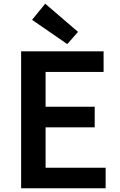

<svg xmlns="http://www.w3.org/2000/svg" viewBox="-20 -1016 648 1036"><path d="M94 -739H539V-628H226V-440H491V-329H226V-111H550V0H94ZM153 -909 224 -996 401 -844 343 -778Z"/></svg>

Font: Merged Yaku Han JP SemiBold
Style: Regular
Weight: 600
Designer: Ryoko NISHIZUKA 西塚涼子 (kana, bopomofo & ideographs); Paul D. Hunt (Latin, Greek & Cyrillic); Sandoll Communications 산돌커뮤니
Foundry: Adobe
Version: Version 2.004